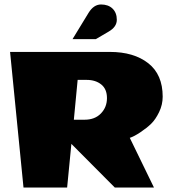

<svg xmlns="http://www.w3.org/2000/svg" viewBox="-20 -838 757 858"><path d="M367 -481H327L310 -303H358Q404 -303 431 -331Q458 -359 458 -399.5Q458 -440 432.5 -460.5Q407 -481 367 -481ZM707 -406Q707 -370 691 -337Q675 -304 655.5 -285Q636 -266 607.5 -247Q579 -228 560 -222L668 0H493L299 -195L280 0H85L25 -606H471Q578 -606 642.5 -555.5Q707 -505 707 -406ZM376 -781Q399 -818 431.5 -818Q464 -818 483 -799.5Q502 -781 502 -749.5Q502 -718 466 -697L408 -663H304Z"/></svg>

Font: Wendy One
Style: Regular
Weight: 400
Designer: Alejandro Inler
Foundry: Alejandro Inler
Version: 1.001